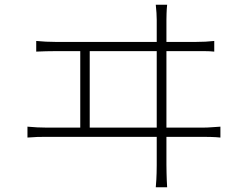

<svg xmlns="http://www.w3.org/2000/svg" viewBox="-20 -771 1040 811"><path d="M686 -751Q684 -732 683.5 -713.5Q683 -695 683 -687Q683 -682 683 -648Q683 -614 683 -561Q683 -508 683 -446.5Q683 -385 683 -322.5Q683 -260 683 -206.5Q683 -153 683 -118Q683 -83 683 -75Q683 -67 683.5 -40Q684 -13 686 20H638Q641 -14 641.5 -40Q642 -66 642 -73Q642 -81 642 -116.5Q642 -152 642 -206Q642 -260 642 -322Q642 -384 642 -446.5Q642 -509 642 -561.5Q642 -614 642 -648Q642 -682 642 -687Q642 -698 641 -716Q640 -734 638 -751ZM319 -214V-570H359V-214ZM96 -236Q118 -234 137.5 -233Q157 -232 176 -232H837Q856 -232 874 -233.5Q892 -235 911 -236V-190Q892 -192 870.5 -192.5Q849 -193 837 -193H176Q157 -193 138 -192.5Q119 -192 96 -190ZM133 -598Q154 -596 174 -595Q194 -594 213 -594H810Q831 -594 848.5 -595Q866 -596 885 -598V-553Q866 -555 844.5 -555Q823 -555 810 -555H213Q194 -555 174.5 -554.5Q155 -554 133 -553Z"/></svg>

Font: Noto Sans JP Thin ExtraLight
Style: Regular
Weight: 250
Version: Version 2.004-H2;hotconv 1.0.118;makeotfexe 2.5.65603